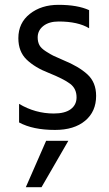

<svg xmlns="http://www.w3.org/2000/svg" viewBox="-20 -532 452 795"><path d="M87 243 171 51H263L152 243ZM349 -490V-415Q303 -443 223 -443Q183 -443 159.5 -424.5Q136 -406 136 -377Q136 -359 143 -345.5Q150 -332 170.5 -319Q191 -306 200.5 -301.5Q210 -297 242 -283Q306 -257 342 -224Q378 -191 378 -135Q378 -70 332.5 -32Q287 6 208 6Q116 6 59 -25V-102Q126 -62 203 -62Q249 -62 273 -80Q297 -98 297 -129Q297 -165 270.5 -185Q244 -205 182 -230Q125 -252 90.5 -285Q56 -318 56 -374Q56 -437 103.5 -474.5Q151 -512 222 -512Q301 -512 349 -490Z"/></svg>

Font: Hind Regular
Style: Regular
Weight: 400
Designer: Manushi Parikh, Satya Rajpurohit
Foundry: Indian Type Foundry
Version: Version 1.201;PS 1.0;hotconv 1.0.78;makeotf.lib2.5.61930; tt